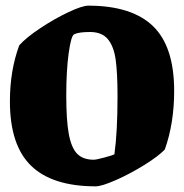

<svg xmlns="http://www.w3.org/2000/svg" viewBox="-20 -645 650 678"><path d="M15 -287Q15 -396 48 -485Q72 -512 121.5 -545Q171 -578 220.5 -601.5Q270 -625 292 -625Q445 -625 520 -553Q595 -481 595 -324Q595 -210 562 -117Q539 -93 489 -62Q439 -31 389 -9Q339 13 318 13Q165 13 90 -59.5Q15 -132 15 -287ZM384 -100Q395 -179 395 -305Q395 -387 388.5 -434Q382 -481 361 -506.5Q340 -532 298 -532Q258 -532 242 -524Q231 -519 222.5 -457Q214 -395 214 -308Q214 -220 223 -171.5Q232 -123 252.5 -102Q273 -81 311 -81Q320 -81 349.5 -89Q379 -97 384 -100Z"/></svg>

Font: Grenze Black
Style: Regular
Weight: 900
Designer: Renata Polastri
Foundry: Omnibus-Type
Version: Version 1.002; ttfautohint (v1.8)